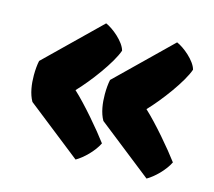

<svg xmlns="http://www.w3.org/2000/svg" viewBox="-83 -645 831 744"><g transform="rotate(15 332.5 -273.5)"><path d="M58.6 -175.8 277.8 -3.4C306.2 -19.5 343.3 -55.2 360.4 -90.3C327.1 -135.3 255.9 -219.2 208 -263.2C255.9 -313 325.2 -405.8 342.8 -457.5C334 -491.7 284.2 -532.2 255.9 -543.9L42.5 -335.9C39.1 -320.3 37.1 -299.3 37.1 -277.3C37.1 -242.2 42.5 -203.6 58.6 -175.8ZM343.3 -175.8 562.5 -3.4C590.8 -19.5 627.9 -55.2 645 -90.3C611.8 -135.3 540.5 -219.2 492.7 -263.2C540.5 -313 609.9 -405.8 627.4 -457.5C618.7 -491.7 568.8 -532.2 540.5 -543.9L327.1 -335.9C323.7 -320.3 321.8 -299.3 321.8 -277.3C321.8 -242.2 327.1 -203.6 343.3 -175.8Z"/></g></svg>

Font: Kavoon
Style: Regular
Weight: 400
Designer: Viktoriya Grabowska
Foundry: Viktoriya Grabowska
Version: Version 1.002